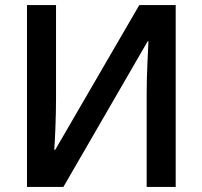

<svg xmlns="http://www.w3.org/2000/svg" viewBox="-20 -734 795 754"><path d="M86 -714V0H229L560 -572H563Q562 -552 559 -487Q556 -422 556 -367V0H670V-714H527L197 -146H193Q195 -166 197.5 -230Q200 -294 200 -344V-714Z"/></svg>

Font: Noto Sans Display Medium
Style: Regular
Weight: 500
Designer: Monotype Design Team
Foundry: Monotype Imaging Inc.
Version: Version 1.900